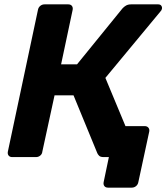

<svg xmlns="http://www.w3.org/2000/svg" viewBox="-20 -720 763 880"><path d="M475 140Q464 140 458.5 133Q453 126 455 115L479 0H459L437 -142H643Q654 -142 660 -135Q666 -128 664 -117L614 115Q612 126 603.5 133Q595 140 584 140ZM705 -700Q715 -700 719.5 -693.5Q724 -687 722 -679Q721 -673 715 -667L463 -363L600 -34Q602 -29 600 -23Q598 -13 590 -6.5Q582 0 573 0H455Q440 0 434 -6.5Q428 -13 426 -18L317 -283H230L174 -25Q173 -14 164.5 -7Q156 0 145 0H36Q25 0 19.5 -7Q14 -14 16 -25L154 -675Q156 -686 164.5 -693Q173 -700 184 -700H293Q304 -700 309.5 -693Q315 -686 313 -675L260 -425H333L541 -681Q548 -689 557.5 -694.5Q567 -700 581 -700Z"/></svg>

Font: Rubik SemiBold
Style: Italic
Weight: 600
Italic angle: -12°
Designer: Hubert and Fischer
Foundry: Hubert and Fischer
Version: Version 2.300;gftools[0.9.30]